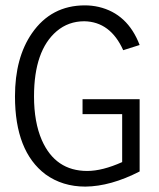

<svg xmlns="http://www.w3.org/2000/svg" viewBox="-20 -689 594 719"><path d="M502.9 -46.9V-317.4H289.1V-261.7H437.5V-82Q363.3 -48.8 306.6 -48.8Q187.5 -48.8 136.7 -164.1Q107.4 -231.4 107.4 -328.1Q107.4 -500 192.4 -572.3Q236.3 -609.4 295.9 -609.4Q393.6 -607.4 441.4 -501L502.9 -520.5Q458 -637.7 349.6 -663.1Q324.2 -668.9 297.9 -668.9Q171.9 -668.9 99.6 -564.5Q36.1 -472.7 36.1 -328.1Q36.1 -122.1 150.4 -36.1Q213.9 9.8 299.8 9.8Q394.5 8.8 502.9 -46.9Z"/></svg>

Font: Yaldevi Colombo
Style: Regular
Weight: 400
Designer: Sol Matas, Denzil Rajitha, Kosala Senevirathne and Pathum Egodawatta
Foundry: Mooniak
Version: Version 1.020 ; ttfautohint (v1.6)